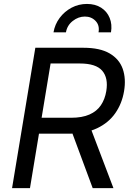

<svg xmlns="http://www.w3.org/2000/svg" viewBox="-20 -975 684 995"><path d="M42.5 0 163.1 -727.5H412.1Q498 -727.5 548.1 -698.2Q598.1 -668.9 616 -618.2Q633.8 -567.4 623 -502.9Q612.3 -438.5 577.6 -388.7Q543 -338.9 483.4 -310.5Q423.8 -282.2 338.9 -282.2H141.1L154.8 -364.7H347.7Q405.8 -364.7 443.8 -381.6Q481.9 -398.4 502.9 -429.7Q523.9 -460.9 530.8 -502.9Q542 -570.8 509.8 -608.4Q477.5 -646 393.6 -646H242.2L135.3 0ZM460.4 0 338.9 -327.6H443.4L567.9 0ZM430.7 -954.6Q473.6 -954.6 504.2 -935.1Q534.7 -915.5 548.3 -882.1Q562 -848.6 555.2 -807.6H490.7Q497.1 -843.8 475.3 -866.5Q453.6 -889.2 419.9 -889.2Q386.2 -889.2 357.2 -866.5Q328.1 -843.8 321.8 -807.6H257.3Q264.2 -848.6 289.1 -882.1Q314 -915.5 350.8 -935.1Q387.7 -954.6 430.7 -954.6Z"/></svg>

Font: Inter Variable
Style: Italic
Weight: 400
Italic angle: -9.39999°
Designer: Rasmus Andersson
Foundry: rsms
Version: Version 4.001;git-9221beed3